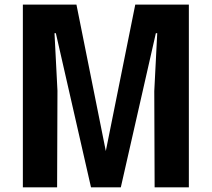

<svg xmlns="http://www.w3.org/2000/svg" viewBox="-20 -804 909 824"><path d="M78.1 0H225.1L226.6 -414.6L213.9 -661.6H219.7L370.6 0H498.5L648.9 -661.6H654.8L642.1 -413.1L643.6 0H790.5V-784.2H560.5L434.1 -155.8L308.1 -784.2H78.1Z"/></svg>

Font: Decalotype SemiBold
Style: Regular
Weight: 600
Designer: Alfredo Marco Pradil
Foundry: Alfredo Marco Pradil
Version: Version 1.0